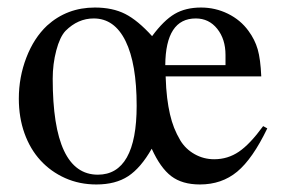

<svg xmlns="http://www.w3.org/2000/svg" viewBox="-20 -480 762 510"><path d="M690 -139Q651 -58 610 -24Q569 10 511 10Q464 10 435 -12Q406 -34 383 -85Q354 -34 320.5 -12Q287 10 236 10Q191 10 153 -7Q115 -24 87.5 -54Q60 -84 45 -126Q30 -168 30 -218Q30 -275 50 -327Q70 -379 105 -412Q158 -460 232 -460Q279 -460 312.5 -443Q346 -426 384 -384Q415 -426 444 -443Q473 -460 514 -460Q552 -460 585.5 -443.5Q619 -427 640 -398Q657 -375 664.5 -349Q672 -323 674 -277H420Q421 -244 424 -220Q427 -196 431.5 -176.5Q436 -157 442.5 -140.5Q449 -124 459 -107Q473 -84 497 -70.5Q521 -57 549 -57Q585 -57 614.5 -77Q644 -97 679 -145ZM229 -431Q187 -431 154 -398Q139 -382 129.5 -346Q120 -310 120 -271Q120 -16 240 -16Q291 -16 317 -62Q343 -108 343 -199Q343 -311 313.5 -371Q284 -431 229 -431ZM579 -307V-334Q579 -376 557 -403.5Q535 -431 500 -431Q420 -431 419 -307Z"/></svg>

Font: Klingon pIqaD HaSta
Style: Regular
Weight: 400
Width: 0
Designer: Mike Neff (qa'vaj)
Foundry: Mike Neff and Michael Everson
Version: Version 2.003